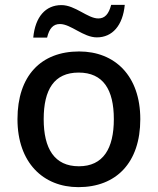

<svg xmlns="http://www.w3.org/2000/svg" viewBox="-20 -761 649 791"><path d="M117 -606H174C183 -644 199 -662 227 -662C272 -662 323 -607 379 -607C443 -607 486 -656 494 -741H438C428 -703 412 -685 385 -685C341 -685 290 -740 233 -740C168 -740 125 -692 117 -606ZM558 -270C558 -449 453 -549 306 -549C149 -549 52 -449 52 -270C52 -91 158 10 303 10C459 10 558 -91 558 -270ZM160 -270C160 -392 203 -462 304 -462C405 -462 449 -392 449 -270C449 -149 405 -76 305 -76C204 -76 160 -149 160 -270Z"/></svg>

Font: Noto Sans Medefaidrin Medium
Style: Regular
Weight: 500
Designer: Dalton Maag Ltd
Foundry: Dalton Maag Ltd
Version: Version 1.002